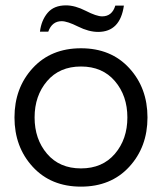

<svg xmlns="http://www.w3.org/2000/svg" viewBox="-20 -688 604 716"><path d="M102 -434Q170 -508 282 -508Q394 -508 462 -434Q530 -360 530 -250Q530 -140 462 -66Q394 8 282 8Q170 8 102 -66Q34 -140 34 -250Q34 -360 102 -434ZM155.5 -114.5Q202 -60 282 -60Q362 -60 408.5 -114.5Q455 -169 455 -250Q455 -331 408.5 -385.5Q362 -440 282 -440Q202 -440 155.5 -385.5Q109 -331 109 -250Q109 -169 155.5 -114.5ZM410 -667H442Q428 -569 346 -569Q311 -569 271 -589Q231 -609 210 -609Q174 -609 160 -570H129Q134 -612 157.5 -640Q181 -668 226 -668Q260 -668 300 -647.5Q340 -627 361 -627Q398 -627 410 -667Z"/></svg>

Font: Questrial
Style: Regular
Weight: 400
Designer: Joe Prince
Foundry: Joe Prince
Version: Version 1.002